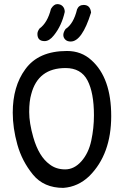

<svg xmlns="http://www.w3.org/2000/svg" viewBox="-20 -913 596 934"><path d="M197 -713Q162 -713 162 -748Q162 -760 172 -774Q211 -802 228 -870Q242 -893 258.5 -893Q275 -893 285 -882.5Q295 -872 295 -855Q280 -788 242 -741Q220 -713 197 -713ZM299 -772Q338 -797 355 -868Q364 -889 387 -889Q419 -889 423 -852Q379 -711 324 -711Q307 -711 297.5 -720.5Q288 -730 288 -743Q288 -756 299 -772ZM306 -665Q376 -665 425 -620Q521 -534 521 -348.5Q521 -163 415 -57Q360 -4 288 1Q193 1 140 -64Q87 -129 64.5 -209.5Q42 -290 42 -365Q42 -493 103 -576Q167 -665 306 -665ZM299 -582Q165 -582 132 -455Q122 -421 122 -368Q122 -315 142 -245Q169 -151 222 -113Q253 -89 297 -89Q341 -89 376 -128.5Q411 -168 424 -229Q437 -290 437 -352Q437 -462 405.5 -522Q374 -582 299 -582Z"/></svg>

Font: Patrick Hand SC
Style: Regular
Weight: 400
Designer: Patrick Wagesreiter
Foundry: Patrick Wagesreiter
Version: Version 1.003;PS 001.003;hotconv 1.0.70;makeotf.lib2.5.58329